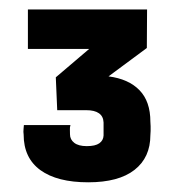

<svg xmlns="http://www.w3.org/2000/svg" viewBox="-20 -820 370 406"><path d="M166.5 -434.5Q101 -434.5 65.5 -460.2Q30 -486 30 -535.5Q29.5 -538.5 29.5 -541.2Q29.5 -544 29.8 -547.5Q30 -551 30.5 -555.5H129Q127.5 -551 127.8 -545.8Q128 -540.5 128 -536Q128 -525 137 -518Q146 -511 163.5 -511Q181.5 -511 190 -517Q198.5 -523 199 -533.5Q199 -541.5 199 -547.8Q199 -554 199 -561Q198.5 -574 189.2 -580.5Q180 -587 162.5 -587H101L98 -656.5L168.5 -716.5H39V-800H291L290.5 -718.5L209.5 -658.5Q252 -653 275 -629.2Q298 -605.5 298 -562.5Q298.5 -558.5 298.5 -553.2Q298.5 -548 298.5 -543Q298.5 -538 298 -534.5Q298 -487 264.5 -460.8Q231 -434.5 166.5 -434.5Z"/></svg>

Font: Big Shoulders Text Thin ExtraBold
Style: Regular
Weight: 800
Version: Version 2.002